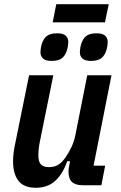

<svg xmlns="http://www.w3.org/2000/svg" viewBox="-20 -879 573 911"><path d="M233 -522 170 -211Q162 -174 162 -142Q162 -112 174 -99Q186 -86 212 -86Q238 -86 256 -97Q274 -108 290 -131Q306 -154 318.5 -180Q331 -206 337 -235L394 -522H509L424 -93H479L461 0H374Q338 0 321.5 -15.5Q305 -31 305 -65Q305 -72 306 -79.5Q307 -87 309 -95L312 -114H299Q277 -52 241 -20Q205 12 150 12Q94 12 68 -20.5Q42 -53 42 -114Q42 -135 45 -157.5Q48 -180 52 -197L118 -522ZM247 -859H496L478 -773H230ZM225 -590Q196 -590 184 -601.5Q172 -613 172 -630Q172 -635 173 -644.5Q174 -654 177 -666Q185 -695 202 -708Q219 -721 251 -721Q280 -721 292 -709.5Q304 -698 304 -681Q304 -676 303 -666.5Q302 -657 299 -645Q291 -616 274 -603Q257 -590 225 -590ZM412 -590Q383 -590 371 -601.5Q359 -613 359 -630Q359 -635 360 -644.5Q361 -654 364 -666Q372 -695 389 -708Q406 -721 438 -721Q467 -721 479 -709.5Q491 -698 491 -681Q491 -676 490 -666.5Q489 -657 486 -645Q478 -616 461 -603Q444 -590 412 -590Z"/></svg>

Font: IBM Plex Sans Condensed SemiBold
Style: Italic
Weight: 600
Width: 3
Italic angle: -11°
Designer: Mike Abbink, Paul van der Laan, Pieter van Rosmalen
Foundry: Bold Monday
Version: Version 1.3